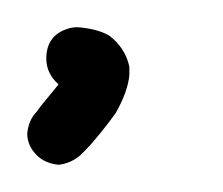

<svg xmlns="http://www.w3.org/2000/svg" viewBox="-20 -777 164 141"><path d="M37 -757Q51 -756 60 -751Q72 -742 75 -728Q75 -725 75 -722Q74 -710 65 -694Q60 -687 53.5 -679Q47 -671 43 -667L39 -663Q32 -657 23 -656Q13 -657 7 -663Q0 -670 0 -679Q1 -689 7 -695Q8 -697 23 -715Q14 -723 14 -734Q14 -751 30 -756Q33 -757 37 -757ZM37 -757Q51 -756 60 -751Q72 -742 75 -728Q75 -725 75 -722Q74 -710 65 -694Q60 -687 53.5 -679Q47 -671 43 -667L39 -663Q32 -657 23 -656Q13 -657 7 -663Q0 -670 0 -679Q1 -689 7 -695Q8 -697 23 -715Q14 -723 14 -734Q14 -751 30 -756Q33 -757 37 -757Z"/></svg>

Font: Santa Chrismast Display
Style: Regular
Weight: 400
Designer: MUHAMMAD YONI
Version: Version 001.000